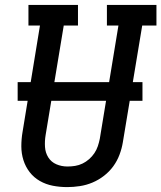

<svg xmlns="http://www.w3.org/2000/svg" viewBox="-20 -755 658 783"><path d="M254 8Q224 8 195.5 2.5Q167 -3 142.5 -17Q118 -31 101 -53Q84 -75 75.5 -102Q67 -129 67 -158.5Q67 -188 72 -217L143 -651H96V-735H298V-651H240L166 -204Q162 -180 163.5 -156Q165 -132 177 -113Q189 -94 210 -85Q231 -76 255 -76Q255 -76 255.5 -76Q256 -76 256 -76Q271 -76 286.5 -78.5Q302 -81 316.5 -88Q331 -95 343.5 -106Q356 -117 365 -130.5Q374 -144 379 -159Q384 -174 387 -189L463 -651H416V-735H618V-651H560L481 -175Q477 -150 467.5 -124.5Q458 -99 442 -77Q426 -55 404 -38Q382 -21 357 -10.5Q332 0 305.5 4Q279 8 254 8ZM561 -344H52V-420H561Z"/></svg>

Font: Iosevka Slab MdExObl
Style: Regular
Weight: 500
Width: 7
Italic angle: -9°
Monospace: yes
Designer: Belleve Invis
Foundry: Belleve Invis
Version: Version 11.1.1; ttfautohint (v1.8.3)